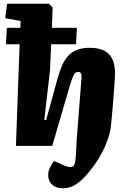

<svg xmlns="http://www.w3.org/2000/svg" viewBox="-20 -787 686 1036"><path d="M86 -548H12L17 -637H90L91 -674L8 -689L18 -767H244L264 -746L260 -637H395L390 -548H256L250 -410L219 -140L229 -139L291 -365Q302 -404 315.5 -435Q329 -466 349 -487Q369 -508 397 -518.5Q425 -529 464 -529Q516 -529 547 -511Q578 -493 590.5 -458Q603 -423 600 -373Q599 -347 596.5 -316Q594 -285 591.5 -252Q589 -219 586 -185.5Q583 -152 580 -121Q577 -80 564 -41.5Q551 -3 533 32Q515 67 492 99.5Q469 132 444 160Q431 175 412.5 191Q394 207 370.5 218Q347 229 319 229Q283 229 261.5 209.5Q240 190 240 158Q240 137 250 116.5Q260 96 272 82L329 107Q348 115 360 114.5Q372 114 378 106Q384 98 386 84Q388 72 389 59Q390 46 390.5 32.5Q391 19 392 5Q393 -9 393 -22L419 -356Q422 -380 417.5 -389.5Q413 -399 402 -399Q394 -399 387 -394Q380 -389 372.5 -371Q365 -353 354 -315L262 0H66Z"/></svg>

Font: Literata ExtraBold
Style: Italic
Weight: 800
Italic angle: -2°
Designer: Latin by Veronika Burian and Jose Scaglione. Greek by Irene Vlachou. Cyrillic by Vera Evstafieva
Foundry: TypeTogether
Version: Version 3.002